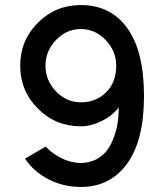

<svg xmlns="http://www.w3.org/2000/svg" viewBox="-20 -730 640 760"><path d="M300 -230Q200 -230 130 -300Q60 -370 60 -470Q60 -570 130 -640Q200 -710 300 -710Q418 -710 484 -618.5Q550 -527 550 -350Q550 -174 483 -82Q416 10 300 10Q231 10 172.5 -20Q114 -50 79 -102L161 -150Q185 -123 223 -104Q261 -85 300 -85Q335 -85 362.5 -100Q390 -115 406 -138Q422 -161 432.5 -191.5Q443 -222 446.5 -249.5Q450 -277 450 -305Q424 -271 381.5 -250.5Q339 -230 300 -230ZM300 -325Q360 -325 400 -364.5Q440 -404 440 -470Q440 -528 398.5 -571.5Q357 -615 300 -615Q243 -615 201.5 -571.5Q160 -528 160 -470Q160 -412 201.5 -368.5Q243 -325 300 -325Z"/></svg>

Font: Laverick
Style: Regular
Weight: 400
Designer: Daniel Pimley
Foundry: Daniel Pimley
Version: Version 1.000;PS 001.001;hotconv 1.0.56